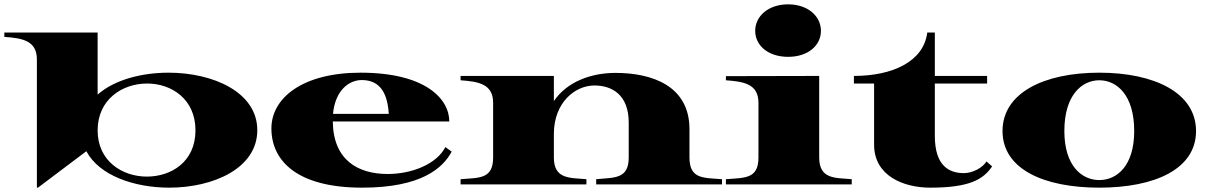

<svg xmlns="http://www.w3.org/2000/svg" viewBox="-96 -850 5565 885"><path d="M74 -576V15H79L302 -153C361 -41 523 15 684 15C887 15 1090 -74 1090 -250C1090 -426 885 -515 681 -515C556 -515 431 -482 354 -414V-700H-76V-680C7 -674 74 -663 74 -576ZM581 -36C468 -36 354 -107 354 -249C354 -392 468 -465 582 -465C694 -465 805 -394 805 -249C805 -104 693 -36 581 -36Z M1573 15C1846 15 1945 -75 1986 -151L1957 -172C1916 -93 1802 -48 1691 -48C1554 -48 1440 -112 1438 -290H1975C1975 -395 1864 -515 1566 -515C1298 -515 1155 -398 1155 -258C1155 -109 1273 15 1573 15ZM1439 -325C1449 -434 1513 -481 1571 -481C1640 -481 1689 -442 1696 -325Z M3082 -124V-255C3082 -454 2910 -514 2741 -514C2628 -514 2517 -473 2457 -384V-500H2027V-480C2110 -474 2177 -463 2177 -376V-124C2177 -24 2113 -31 2027 -24V0H2607V-24C2533 -31 2457 -22 2457 -124V-235C2458 -377 2554 -456 2644 -456C2725 -456 2802 -413 2802 -285V-124C2802 -24 2736 -32 2652 -24V0H3232V-24C3148 -31 3082 -23 3082 -124Z M3250 -24V0H3830V-24C3756 -31 3680 -22 3680 -124V-500L3250 -499V-480C3333 -474 3400 -463 3400 -376V-124C3400 -24 3336 -31 3250 -24ZM3537 -588C3628 -588 3688 -640 3688 -708C3688 -775 3628 -830 3537 -830C3445 -830 3385 -775 3385 -708C3385 -640 3445 -588 3537 -588Z M3840 -465H3933V-183C3933 -39 4069 15 4192 15C4375 15 4437 -24 4477 -83L4451 -106C4434 -77 4387 -52 4347 -52C4280 -52 4213 -84 4213 -224V-465H4454V-500H4213V-700H4178C4162 -567 4019 -500 3840 -500Z M4971 15C5226 15 5417 -70 5417 -246C5417 -422 5226 -515 4971 -515C4716 -515 4525 -422 4525 -246C4525 -70 4716 15 4971 15ZM4971 -20C4891 -20 4810 -85 4810 -246C4810 -412 4891 -480 4971 -480C5052 -480 5132 -412 5132 -246C5132 -85 5052 -20 4971 -20Z"/></svg>

Font: Sprat Extended Black
Style: Regular
Weight: 900
Width: 9
Designer: Ethan Nakache
Foundry: Collletttivo
Version: Version 2.000;Glyphs 3.2 (3217)